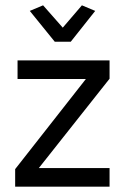

<svg xmlns="http://www.w3.org/2000/svg" viewBox="-20 -702 469 722"><path d="M186 -545H246L338 -661L288 -682L216 -598L142 -682L92 -661ZM46 -475V-405H303L37 -66V0H392V-70H126L392 -406V-475Z"/></svg>

Font: Mint Spirit
Style: Regular
Weight: 400
Designer: HARENDAL Hirwen
Foundry: Arkandis Digital Foundry.
Version: Version 1.004;FFEdit